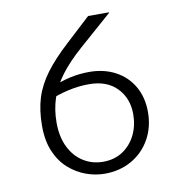

<svg xmlns="http://www.w3.org/2000/svg" viewBox="-77 -726 767 813"><g transform="rotate(-10 307.0 -320.0)"><path d="M145 -233Q145 -172 167 -127.5Q189 -83 227 -59.5Q265 -36 311 -36Q360 -36 396 -60Q432 -84 451.5 -124Q471 -164 471 -213Q471 -281 428 -325.5Q385 -370 308 -370Q263 -370 217 -359.5Q171 -349 125 -329L141 -380Q194 -403 235 -412Q276 -421 318 -421Q381 -421 430 -395Q479 -369 506.5 -321.5Q534 -274 534 -211Q534 -146 505 -94.5Q476 -43 425 -14Q374 15 309 15Q269 15 229 0.5Q189 -14 155.5 -43.5Q122 -73 102 -119.5Q82 -166 82 -229Q82 -298 98.5 -350.5Q115 -403 151.5 -452Q188 -501 249 -557L355 -655H444L445 -653L305 -530Q247 -479 212 -432.5Q177 -386 161 -337.5Q145 -289 145 -233Z"/></g></svg>

Font: Intel One Mono Light
Style: Regular
Weight: 300
Monospace: yes
Designer: Fred Shallcrass
Foundry: Frere-Jones Type LLC
Version: Version 1.004